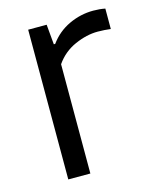

<svg xmlns="http://www.w3.org/2000/svg" viewBox="-89 -610 540 672"><g transform="rotate(-15 181.0 -274.0)"><path d="M75.5 0V-542.5H142.5L149 -470H154Q182 -508.5 224.2 -528.2Q266.5 -548 312.5 -548Q335.5 -548 355.5 -544V-470Q344 -471.5 332.5 -472.2Q321 -473 308.5 -473Q268.5 -473 225.5 -454Q182.5 -435 155.5 -396V0Z"/></g></svg>

Font: Encode Sans
Style: Regular
Weight: 400
Designer: Multiple Designers
Foundry: Impallari Type
Version: Version 3.002; ttfautohint (v1.8.3) -l 8 -r 50 -G 200 -x 14 